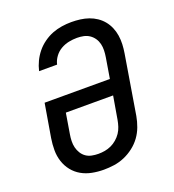

<svg xmlns="http://www.w3.org/2000/svg" viewBox="-136 -849 872 962"><g transform="rotate(-20 300.0 -367.5)"><path d="M254 8Q222 8 191.5 2Q161 -4 135.5 -18.5Q110 -33 91.5 -56Q73 -79 63.5 -108Q54 -137 54 -168.5Q54 -200 59 -231L89 -409H437L455 -518Q458 -536 458.5 -554Q459 -572 455 -588.5Q451 -605 441.5 -619Q432 -633 418 -642.5Q404 -652 387 -655.5Q370 -659 352 -659Q330 -659 308 -654.5Q286 -650 266 -638.5Q246 -627 232 -608Q218 -589 213 -567H117Q123 -593 134.5 -617Q146 -641 163 -662Q180 -683 203 -699.5Q226 -716 250.5 -725.5Q275 -735 301 -739Q327 -743 352 -743Q376 -743 399.5 -740Q423 -737 444.5 -729.5Q466 -722 484.5 -709.5Q503 -697 517 -680Q531 -663 540 -642Q549 -621 552.5 -598Q556 -575 555 -551.5Q554 -528 550 -504L498 -189Q493 -161 483 -134Q473 -107 456 -83.5Q439 -60 415 -41.5Q391 -23 364 -11.5Q337 0 309 4Q281 8 254 8ZM255 -76Q273 -76 290 -79Q307 -82 323.5 -89.5Q340 -97 354.5 -109.5Q369 -122 379 -137Q389 -152 394.5 -169Q400 -186 403 -203L424 -326H172L154 -217Q151 -200 150.5 -182Q150 -164 154 -147.5Q158 -131 167 -116.5Q176 -102 189.5 -92.5Q203 -83 220.5 -79.5Q238 -76 255 -76Z"/></g></svg>

Font: Iosevka Curly MdExObl
Style: Regular
Weight: 500
Width: 7
Italic angle: -9°
Monospace: yes
Designer: Belleve Invis
Foundry: Belleve Invis
Version: Version 11.1.0; ttfautohint (v1.8.3)